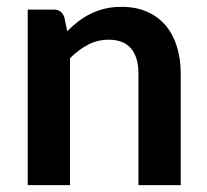

<svg xmlns="http://www.w3.org/2000/svg" viewBox="-20 -541 604 561"><path d="M176.5 -450Q192 -465.5 209.2 -478.8Q226.5 -492 245.8 -501.2Q265 -510.5 287 -515.8Q309 -521 335 -521Q377 -521 409.5 -506.8Q442 -492.5 463.8 -466.8Q485.5 -441 496.8 -405.2Q508 -369.5 508 -326.5V0H384.5V-326.5Q384.5 -373.5 363 -399.2Q341.5 -425 297.5 -425Q265.5 -425 237.5 -410.5Q209.5 -396 184.5 -371V0H61V-513H136.5Q160.5 -513 168 -490.5Z"/></svg>

Font: LatoLatin
Style: Bold
Weight: 700
Designer: Lukasz Dziedzic with Adam Twardoch and Botio Nikoltchev
Foundry: tyPoland Lukasz Dziedzic
Version: Version 2.015; 2015-08-06; http://www.latofonts.com/